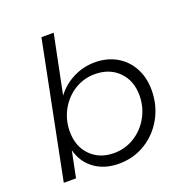

<svg xmlns="http://www.w3.org/2000/svg" viewBox="-133 -862 947 986"><g transform="rotate(-20 340.5 -368.5)"><path d="M638 -294Q638 -211 600 -142.5Q562 -74 497 -34.5Q432 5 353 5Q274 5 219.5 -34.5Q165 -74 147 -143L118 0H51L199 -742H266L201 -422Q239 -472 294 -499.5Q349 -527 412 -527Q478 -527 529.5 -497.5Q581 -468 609.5 -415Q638 -362 638 -294ZM170 -236Q170 -155 219 -105Q268 -55 347 -55Q408 -55 459 -86.5Q510 -118 540 -172Q570 -226 570 -290Q570 -370 520.5 -420Q471 -470 391 -470Q330 -470 279.5 -438.5Q229 -407 199.5 -353.5Q170 -300 170 -236Z"/></g></svg>

Font: Gontserrat Light
Style: Italic
Weight: 300
Italic angle: -11.3°
Designer: Julieta Ulanovsky
Foundry: Julieta Ulanovsky
Version: Version 6.001